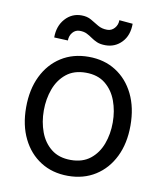

<svg xmlns="http://www.w3.org/2000/svg" viewBox="-84 -815 766 896"><g transform="rotate(10 298.5 -367.5)"><path d="M298.3 11.4Q224.4 11.4 168.9 -23.8Q113.3 -58.9 82.2 -122.2Q51.1 -185.4 51.1 -269.9Q51.1 -355.1 82.2 -418.7Q113.3 -482.2 168.9 -517.4Q224.4 -552.6 298.3 -552.6Q372.2 -552.6 427.7 -517.4Q483.3 -482.2 514.4 -418.7Q545.5 -355.1 545.5 -269.9Q545.5 -185.4 514.4 -122.2Q483.3 -58.9 427.7 -23.8Q372.2 11.4 298.3 11.4ZM298.3 -63.9Q354.4 -63.9 390.6 -92.7Q426.8 -121.4 444.2 -168.3Q461.6 -215.2 461.6 -269.9Q461.6 -324.6 444.2 -371.8Q426.8 -419 390.6 -448.2Q354.4 -477.3 298.3 -477.3Q242.2 -477.3 206 -448.2Q169.7 -419 152.3 -371.8Q134.9 -324.6 134.9 -269.9Q134.9 -215.2 152.3 -168.3Q169.7 -121.4 206 -92.7Q242.2 -63.9 298.3 -63.9ZM188.9 -610.8 123.6 -613.6Q123.6 -668 154.7 -702.6Q185.7 -737.2 231.5 -737.2Q258.5 -737.2 277.9 -725.9Q297.2 -714.5 316.2 -703.1Q335.2 -691.8 360.8 -691.8Q381 -691.8 395.1 -707.6Q409.1 -723.4 409.1 -745.7L473 -740.1Q473 -684.7 441.9 -652Q410.9 -619.3 365.1 -619.3Q340.6 -619.3 324.6 -626.2Q308.6 -633.2 296.2 -642Q283.7 -650.9 269.9 -657.8Q256 -664.8 235.8 -664.8Q215.6 -664.8 202.2 -649Q188.9 -633.2 188.9 -610.8Z"/></g></svg>

Font: Inter Zeller
Style: Regular
Weight: 400
Designer: Rasmus Andersson; Joe Bland
Foundry: zeller
Version: Version 3.015;git-dec3a8cb1